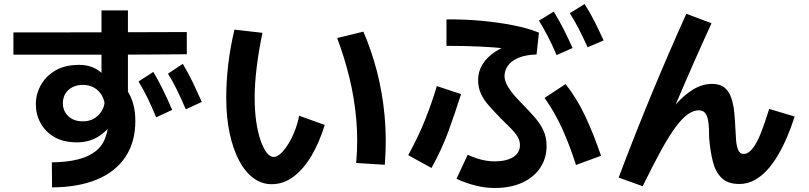

<svg xmlns="http://www.w3.org/2000/svg" viewBox="-20 -871 4040 959"><path d="M240 65 239 -60Q313 -61 368 -74.5Q423 -88 458 -116Q493 -144 507 -186Q511 -197 513.5 -207Q516 -217 518 -227Q501 -209 478.5 -193.5Q456 -178 427.5 -169Q399 -160 364 -160Q297 -160 251.5 -186.5Q206 -213 182.5 -256.5Q159 -300 159 -350Q159 -400 183.5 -445Q208 -490 256 -518.5Q304 -547 375 -547Q409 -547 437 -537Q465 -527 487 -507V-819H619V-413Q637 -384 646.5 -348Q656 -312 656 -266Q656 -162 607 -88Q558 -14 465.5 25Q373 64 240 65ZM393 -265Q426 -265 449 -278.5Q472 -292 486 -313.5Q500 -335 502 -358Q494 -398 465 -422.5Q436 -447 394 -447Q364 -447 341 -435Q318 -423 306 -402.5Q294 -382 294 -355Q294 -317 321 -291Q348 -265 393 -265ZM47 -598V-709Q261 -709 478 -709.5Q695 -710 913 -711V-600Q695 -598 478 -598Q261 -598 47 -598ZM908 -325Q884 -381 863 -423.5Q842 -466 819 -503L893 -552Q921 -506 944 -457.5Q967 -409 988 -362ZM760 -285Q737 -341 716 -383.5Q695 -426 672 -464L746 -512Q773 -466 796.5 -417.5Q820 -369 840 -322Z M1337 49Q1288 49 1246.5 19Q1205 -11 1174.5 -68.5Q1144 -126 1127 -205.5Q1110 -285 1110 -383Q1110 -461 1119.5 -545.5Q1129 -630 1151 -723L1291 -707Q1272 -617 1262 -534Q1252 -451 1252 -385Q1252 -317 1260 -262.5Q1268 -208 1282 -168.5Q1296 -129 1312.5 -108Q1329 -87 1347 -87Q1364 -87 1384 -106Q1404 -125 1422.5 -156Q1441 -187 1454.5 -223Q1468 -259 1474 -293L1602 -247Q1575 -159 1535.5 -92.5Q1496 -26 1446 11.5Q1396 49 1337 49ZM1902 -48 1759 -57Q1769 -168 1759.5 -275Q1750 -382 1725 -484Q1700 -586 1664 -681L1795 -713Q1835 -621 1862.5 -515.5Q1890 -410 1901 -293Q1912 -176 1902 -48Z M2260 22 2316 -98Q2353 -81 2386 -73Q2419 -65 2451 -65Q2508 -65 2542.5 -86Q2577 -107 2577 -146Q2577 -169 2565 -188.5Q2553 -208 2531.5 -230Q2510 -252 2480 -281Q2446 -316 2420.5 -345Q2395 -374 2381.5 -404.5Q2368 -435 2368 -471Q2368 -514 2390 -549.5Q2412 -585 2451 -611Q2490 -637 2541 -653Q2592 -669 2648 -674L2636 -605Q2589 -619 2522 -627Q2455 -635 2375.5 -638.5Q2296 -642 2210 -642V-774Q2301 -775 2386 -767Q2471 -759 2544.5 -744.5Q2618 -730 2672 -708L2660 -599Q2603 -597 2568 -581.5Q2533 -566 2516.5 -542.5Q2500 -519 2500 -491Q2500 -475 2508 -456Q2516 -437 2532.5 -415Q2549 -393 2575 -366Q2616 -324 2646.5 -290Q2677 -256 2693.5 -221Q2710 -186 2710 -142Q2710 -80 2678 -32.5Q2646 15 2588 41.5Q2530 68 2450 68Q2405 68 2356 56Q2307 44 2260 22ZM2135 -32 2019 -96Q2068 -185 2102 -269.5Q2136 -354 2162 -441L2283 -401Q2253 -307 2220 -216Q2187 -125 2135 -32ZM2982 -93 2857 -47Q2825 -147 2788 -228.5Q2751 -310 2700 -382L2805 -451Q2862 -379 2904 -289Q2946 -199 2982 -93ZM2915 -635Q2891 -688 2870 -728.5Q2849 -769 2826 -805L2900 -851Q2928 -807 2951 -761Q2974 -715 2995 -669ZM2760 -596Q2737 -650 2715.5 -691Q2694 -732 2672 -768L2746 -813Q2773 -769 2796.5 -722.5Q2820 -676 2840 -631Z M3822 -327 3949 -289Q3933 -238 3912.5 -189.5Q3892 -141 3867 -98Q3842 -55 3812.5 -22.5Q3783 10 3748 29Q3713 48 3673 48Q3615 48 3584 17.5Q3553 -13 3540 -66Q3527 -119 3522 -184Q3522 -206 3521 -229.5Q3520 -253 3516 -273.5Q3512 -294 3501.5 -307Q3491 -320 3470 -320Q3445 -320 3417.5 -301.5Q3390 -283 3357 -239.5Q3324 -196 3283.5 -122.5Q3243 -49 3190 59L3070 16Q3151 -199 3235.5 -403Q3320 -607 3408 -802L3534 -755Q3443 -557 3357.5 -355Q3272 -153 3186 59L3138 19Q3169 -46 3203.5 -113Q3238 -180 3275.5 -240.5Q3313 -301 3354.5 -348.5Q3396 -396 3442 -424Q3488 -452 3537 -452Q3576 -452 3599 -433Q3622 -414 3632.5 -382.5Q3643 -351 3647 -314Q3651 -277 3652.5 -240Q3654 -203 3656.5 -171.5Q3659 -140 3667.5 -121Q3676 -102 3694 -102Q3710 -102 3724.5 -114.5Q3739 -127 3752 -148Q3765 -169 3777 -198Q3789 -227 3800 -260Q3811 -293 3822 -327Z"/></svg>

Font: Murecho Thin SemiBold
Style: Regular
Weight: 600
Version: Version 1.010